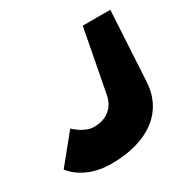

<svg xmlns="http://www.w3.org/2000/svg" viewBox="-233 -706 840 851"><g transform="rotate(-30 187.0 -280.0)"><path d="M438 -577H297L236 -258C223 -191 174 -163 117 -163C67 -163 21 -210 21 -210L-95 -67C-95 -67 -39 17 101 17C296 17 410 -74 418 -220Z"/></g></svg>

Font: Hussar Milosc
Style: Bold
Weight: 700
Foundry: Cannot Into Space Fonts
Version: Version 1.02